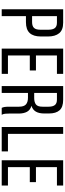

<svg xmlns="http://www.w3.org/2000/svg" viewBox="704 -1444 740 2187"><g transform="rotate(90 1073.5 -350.0)"><path d="M238 -700Q321 -700 358 -654.5Q395 -609 395 -529V-445Q395 -361 355.5 -318.5Q316 -276 232 -276H163V0H85V-700ZM232 -346Q276 -346 297 -367.5Q318 -389 318 -440V-533Q318 -581 299.5 -605Q281 -629 238 -629H163V-346Z M782 -390V-320H611V-71H821V0H533V-700H821V-629H611V-390Z M1116 -700Q1199 -700 1235.5 -659Q1272 -618 1272 -540V-483Q1272 -425 1251 -389Q1230 -353 1185 -339Q1233 -325 1253 -287.5Q1273 -250 1273 -193V-84Q1273 -61 1275 -39.5Q1277 -18 1287 0H1208Q1201 -15 1198 -32.5Q1195 -50 1195 -85V-195Q1195 -254 1168.5 -276.5Q1142 -299 1093 -299H1038V0H960V-700ZM1096 -370Q1143 -370 1169 -389.5Q1195 -409 1195 -466V-533Q1195 -581 1176.5 -605Q1158 -629 1114 -629H1038V-370Z M1426 0V-700H1504V-71H1704V0Z M2054 -390V-320H1883V-71H2093V0H1805V-700H2093V-629H1883V-390Z"/></g></svg>

Font: Bebas Neue Regular
Style: Regular
Weight: 400
Designer: Ryoichi Tsunekawa & LGV (GE)
Foundry: Free Software Foundation, Inc.
Version: Version 1.003 August 13, 2016